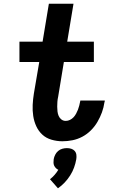

<svg xmlns="http://www.w3.org/2000/svg" viewBox="-20 -755 640 1037"><path d="M317 8Q287 8 258 -0.5Q229 -9 208.5 -28Q188 -47 176 -73Q164 -99 159.5 -128.5Q155 -158 156.5 -188.5Q158 -219 163 -250L192 -420H85V-530H210L244 -735H377L343 -530H487V-420H325L294 -232Q291 -219 290 -205.5Q289 -192 289 -179Q289 -166 290.5 -153Q292 -140 297 -128.5Q302 -117 312 -109.5Q322 -102 335 -102Q347 -102 358 -107.5Q369 -113 377 -121.5Q385 -130 391 -141Q397 -152 401 -162.5Q405 -173 408 -184.5Q411 -196 413 -207Q413 -208 413.5 -209.5Q414 -211 414 -212H546Q546 -210 545.5 -207Q545 -204 544 -202Q540 -174 530.5 -148Q521 -122 506.5 -97Q492 -72 471 -51Q450 -30 424.5 -16.5Q399 -3 371.5 2.5Q344 8 317 8ZM293 262 250 213Q263 203 274.5 190Q286 177 295 162Q288 159 282 153Q276 147 272.5 139.5Q269 132 269 123Q269 114 270 105Q272 93 278 81Q284 69 294 60.5Q304 52 316.5 48.5Q329 45 341 45Q354 45 365 48.5Q376 52 383.5 60.5Q391 69 392.5 81Q394 93 392 105Q388 128 380 150Q372 172 359 192.5Q346 213 329.5 230.5Q313 248 293 262Z"/></svg>

Font: Iosevka Curly XBdExObl
Style: Regular
Weight: 800
Width: 7
Italic angle: -9°
Monospace: yes
Designer: Belleve Invis
Foundry: Belleve Invis
Version: Version 11.1.0; ttfautohint (v1.8.3)